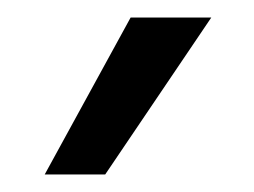

<svg xmlns="http://www.w3.org/2000/svg" viewBox="-20 -821 290 219"><path d="M100 -622 221 -801H129L31 -622Z"/></svg>

Font: Be Vietnam
Style: Regular
Weight: 400
Designer: Gabriel Lam
Foundry: TypeRant
Version: Version 4.000